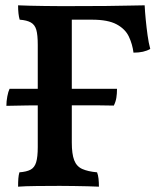

<svg xmlns="http://www.w3.org/2000/svg" viewBox="-20 -699 616 722"><path d="M48 3Q48 -15 49 -28Q50 -41 53 -51Q80 -53 95 -61Q110 -69 116 -89Q122 -109 122 -146V-530Q122 -568 116.5 -587Q111 -606 96 -614.5Q81 -623 54 -625Q51 -635 49.5 -648.5Q48 -662 48 -679Q67 -678 92.5 -677.5Q118 -677 147 -676.5Q176 -676 202.5 -676Q229 -676 250 -676V-163Q250 -120 259 -96.5Q268 -73 289.5 -63.5Q311 -54 345 -51Q349 -41 350.5 -27Q352 -13 352 3Q335 2 310.5 1.5Q286 1 258.5 0.5Q231 0 205 0Q164 0 118 0.5Q72 1 48 3ZM482 -501Q478 -533 464.5 -561.5Q451 -590 418.5 -607.5Q386 -625 326 -625H219L245 -676Q322 -676 377 -676.5Q432 -677 468 -678Q504 -679 524 -679Q525 -656 528 -625.5Q531 -595 535 -566Q539 -537 545 -515Q533 -508 517.5 -504.5Q502 -501 482 -501ZM4 -301Q4 -318 7.5 -336.5Q11 -355 16 -365H152H220H420Q420 -346 417.5 -331Q415 -316 408 -302Q371 -303 342 -303Q313 -303 284 -303Q255 -303 216 -303H150Q115 -303 83.5 -302.5Q52 -302 4 -301Z"/></svg>

Font: Vollkorn SemiBold
Style: Regular
Weight: 600
Designer: Friedrich Althausen
Foundry: Friedrich Althausen
Version: Version 5.000